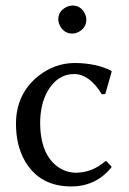

<svg xmlns="http://www.w3.org/2000/svg" viewBox="-20 -668 469 698"><path d="M191.9 -597.2Q191.9 -627.4 220.7 -642.1Q231.9 -647.5 243.2 -647.9Q273.4 -647.9 288.1 -619.6Q293.5 -608.4 293.9 -597.2Q293.9 -566.9 265.6 -551.8Q254.4 -546.4 243.2 -545.9Q212.9 -545.9 197.8 -574.7Q192.4 -585.9 191.9 -597.2ZM250 -398.9Q188.5 -398.9 152.3 -335.4Q126.5 -288.1 126 -223.1Q126 -105.5 192.9 -59.6Q221.7 -40.5 255.9 -40Q316.4 -41 362.8 -82H367.2L386.2 -61Q329.6 9.8 238.8 9.8Q125 9.8 71.3 -81.5Q38.1 -138.7 38.1 -217.8Q38.1 -327.1 120.6 -392.6Q179.7 -438.5 251 -439Q329.6 -438.5 383.8 -411.1L386.2 -408.2L362.8 -326.2L350.1 -325.2Q306.2 -397.9 250 -398.9Z"/></svg>

Font: Linux Biolinum Capitals O
Style: Small Caps
Weight: 400
Designer: Philipp H. Poll
Foundry: Philipp H. Poll
Version: Version 1.0.4